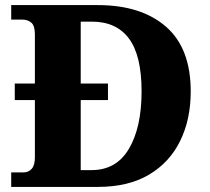

<svg xmlns="http://www.w3.org/2000/svg" viewBox="-20 -734 823 754"><path d="M24 0V-57H72Q92 -57 104.5 -71Q117 -85 117 -116V-341H38V-406H117V-599Q117 -633 103 -645Q89 -657 68 -657H24V-714H364Q534 -714 631.5 -629.5Q729 -545 729 -375Q729 -265 687.5 -180.5Q646 -96 565 -48Q484 0 364 0ZM340 -66Q437 -66 486.5 -150Q536 -234 536 -375Q536 -516 486.5 -582.5Q437 -649 341 -649H297V-406H404V-341H297V-66Z"/></svg>

Font: Noto Serif Tamil ExtraBold
Style: Regular
Weight: 800
Designer: Indian Type Foundry, Tom Grace, and the Monotype Design Team
Foundry: Monotype Imaging Inc.
Version: Version 2.004; ttfautohint (v1.8.4.7-5d5b)